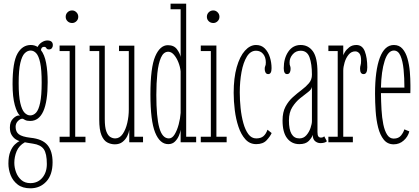

<svg xmlns="http://www.w3.org/2000/svg" viewBox="-20 -770 2270 1039"><path d="M144.5 249Q102 249 75.8 228.8Q49.5 208.5 37.5 177.8Q25.5 147 25.5 115.5Q25.5 75.5 35.8 50.5Q46 25.5 60 12.2Q74 -1 85.5 -6.5Q79 -8 66.5 -15.2Q54 -22.5 43.8 -38.2Q33.5 -54 33.5 -80Q33.5 -111 50.5 -128Q67.5 -145 81.5 -145Q87 -145 88 -144.5Q72.5 -157.5 60.2 -201Q48 -244.5 48 -314.5Q48 -433 74.5 -479.8Q101 -526.5 146.5 -526.5Q167.5 -526.5 183.5 -516Q191.5 -532 206.5 -541.5Q221.5 -551 236 -551Q266 -551 266 -525.5Q266 -516 260.5 -509.2Q255 -502.5 245 -502.5Q234 -502.5 230.8 -509.5Q227.5 -516.5 218 -516.5Q204 -516.5 201.5 -499Q221 -474 229.5 -429.5Q238 -385 238 -325.5Q238 -115.5 143.5 -115.5Q125 -115.5 115.8 -120.8Q106.5 -126 105.5 -126.5Q103.5 -127.5 101 -127.5Q89.5 -127.5 77 -115Q64.5 -102.5 64.5 -83.5Q64.5 -57 81.8 -43.5Q99 -30 145.5 -24.5Q209.5 -18 237 15Q264.5 48 264.5 108Q264.5 176 230.5 212.5Q196.5 249 144.5 249ZM143.5 -145.5Q161 -145.5 175 -160.2Q189 -175 197.2 -213.8Q205.5 -252.5 205.5 -323.5Q205.5 -393 197.5 -430.2Q189.5 -467.5 176 -482Q162.5 -496.5 145.5 -496.5Q128.5 -496.5 113.8 -482Q99 -467.5 90 -429.2Q81 -391 81 -320Q81 -250.5 89.8 -212.8Q98.5 -175 112.8 -160.2Q127 -145.5 143.5 -145.5ZM144.5 221Q184.5 221 209 192Q233.5 163 233.5 117.5Q233.5 61 216.8 37.2Q200 13.5 159 7.5Q143.5 5 131 3Q118.5 1 114.5 0Q83 17.5 70.2 48Q57.5 78.5 57.5 111Q57.5 136.5 66.8 161.8Q76 187 95.2 204Q114.5 221 144.5 221Z M370.5 -645.5Q355.5 -645.5 345.5 -655.2Q335.5 -665 335.5 -679Q335.5 -693.5 345.5 -703.5Q355.5 -713.5 370.5 -713.5Q383.5 -713.5 393.5 -703.5Q403.5 -693.5 403.5 -679Q403.5 -665 393.5 -655.2Q383.5 -645.5 370.5 -645.5ZM302.5 0V-30H357V-493.5H302.5V-523.5H387V-30H442.5V0Z M601.5 11Q580 11 560.5 0.8Q541 -9.5 529 -38.5Q517 -67.5 517 -123.5V-493.5H465V-523H547V-125.5Q547 -82 555.2 -59.5Q563.5 -37 576.5 -29Q589.5 -21 603.5 -21Q627.5 -21 644 -45Q660.5 -69 668.8 -105Q677 -141 677 -177.5V-493.5H624V-523H707V-30H754V0H679.5V-67.5Q677.5 -51.5 668.5 -33.2Q659.5 -15 643 -2Q626.5 11 601.5 11Z M890.5 10Q845 10 819.5 -53Q794 -116 794 -259Q794 -405 820 -465.2Q846 -525.5 888.5 -525.5Q921.5 -525.5 937.8 -503.2Q954 -481 957.5 -462V-720H903V-750H987.5V-30H1041.5V0H957.5V-67.5Q956 -54.5 948.2 -36Q940.5 -17.5 926.5 -3.8Q912.5 10 890.5 10ZM894 -21Q912 -21 925.2 -43Q938.5 -65 947 -97Q955.5 -129 957.5 -159V-383.5Q955 -408.5 945.2 -433Q935.5 -457.5 921.2 -473.8Q907 -490 890.5 -490Q865 -490 851 -458.2Q837 -426.5 831.5 -373.5Q826 -320.5 826 -256.5Q826 -136.5 842 -78.8Q858 -21 894 -21Z M1134.5 -645.5Q1119.5 -645.5 1109.5 -655.2Q1099.5 -665 1099.5 -679Q1099.5 -693.5 1109.5 -703.5Q1119.5 -713.5 1134.5 -713.5Q1147.5 -713.5 1157.5 -703.5Q1167.5 -693.5 1167.5 -679Q1167.5 -665 1157.5 -655.2Q1147.5 -645.5 1134.5 -645.5ZM1066.5 0V-30H1121V-493.5H1066.5V-523.5H1151V-30H1206.5V0Z M1366.5 10Q1331.5 10 1308 -16Q1284.5 -42 1270.5 -83.8Q1256.5 -125.5 1250.5 -174Q1244.5 -222.5 1244.5 -267.5Q1244.5 -348.5 1261 -406.5Q1277.5 -464.5 1305.2 -495.5Q1333 -526.5 1365.5 -526.5Q1394.5 -526.5 1413 -507.8Q1431.5 -489 1440.5 -460.2Q1449.5 -431.5 1449.5 -401Q1449.5 -369 1431.5 -369Q1422 -369 1417.2 -377Q1412.5 -385 1412.5 -396.5Q1412.5 -408 1415.5 -412.8Q1418.5 -417.5 1418.5 -432.5Q1418.5 -460.5 1404 -478Q1389.5 -495.5 1365.5 -495.5Q1335.5 -495.5 1316 -463.8Q1296.5 -432 1287 -380.5Q1277.5 -329 1277.5 -270Q1277.5 -229 1282 -185.2Q1286.5 -141.5 1296.8 -104.2Q1307 -67 1324 -44Q1341 -21 1366.5 -21Q1391.5 -21 1405.5 -33Q1419.5 -45 1427.5 -68L1450 -50Q1442.5 -32.5 1423 -11.2Q1403.5 10 1366.5 10Z M1600 10Q1558.5 10 1533.8 -21.8Q1509 -53.5 1509 -118Q1509 -163 1525 -193Q1541 -223 1564.8 -244.2Q1588.5 -265.5 1612.2 -283.2Q1636 -301 1652 -320Q1668 -339 1668 -365.5Q1668 -424 1655 -459.8Q1642 -495.5 1607 -495.5Q1581 -495.5 1564 -476Q1547 -456.5 1547 -432.5Q1547 -418.5 1549.8 -413.5Q1552.5 -408.5 1552.5 -397Q1552.5 -385.5 1548 -377.2Q1543.5 -369 1533.5 -369Q1515.5 -369 1515.5 -401Q1515.5 -454.5 1540.2 -490.5Q1565 -526.5 1607 -526.5Q1648.5 -526.5 1673.2 -492.5Q1698 -458.5 1698 -378V-55.5Q1698 -38 1702.8 -31.8Q1707.5 -25.5 1716.5 -25.5Q1728.5 -25.5 1734.5 -32.5L1749 -5.5Q1738 4.5 1713.5 4.5Q1698.5 4.5 1685.5 -5.8Q1672.5 -16 1672.5 -40Q1667.5 -24.5 1650.8 -7.2Q1634 10 1600 10ZM1600 -21Q1623 -21 1638 -38.2Q1653 -55.5 1660.5 -77.8Q1668 -100 1668 -114.5V-301Q1667 -287 1648 -272.5Q1629 -258 1604.8 -238.8Q1580.5 -219.5 1562 -190.5Q1543.5 -161.5 1543.5 -118Q1543.5 -21 1600 -21Z M1757 0V-30H1807.5V-493.5H1757V-523.5H1837.5V-470Q1838 -474.5 1846.2 -488.2Q1854.5 -502 1870 -514.2Q1885.5 -526.5 1908.5 -526.5Q1941 -526.5 1954.2 -492Q1967.5 -457.5 1967.5 -405.5Q1967.5 -369 1947.5 -369Q1928.5 -369 1928.5 -398Q1928.5 -409.5 1931.2 -417Q1934 -424.5 1934 -443.5Q1934 -469.5 1924.8 -480.8Q1915.5 -492 1902.5 -492Q1881 -492 1866.5 -474.2Q1852 -456.5 1844.8 -432Q1837.5 -407.5 1837.5 -387.5V-30H1889.5V0Z M2110.5 11Q2077 11 2056.8 -14.2Q2036.5 -39.5 2026.2 -80.2Q2016 -121 2012.8 -169Q2009.5 -217 2009.5 -262.5Q2009.5 -389 2035.5 -457.8Q2061.5 -526.5 2111.5 -526.5Q2140.5 -526.5 2158.2 -506Q2176 -485.5 2185.2 -452.8Q2194.5 -420 2197.8 -381.8Q2201 -343.5 2201 -308Q2201 -297 2201 -286.5Q2201 -276 2200.5 -266H2041.5Q2042 -220.5 2044.5 -176.8Q2047 -133 2054.2 -97.5Q2061.5 -62 2075 -41Q2088.5 -20 2110.5 -20Q2137 -20 2150.5 -37.2Q2164 -54.5 2168 -70L2195 -59Q2188 -30.5 2164.8 -9.8Q2141.5 11 2110.5 11ZM2111.5 -496.5Q2079.5 -496.5 2061.5 -440.5Q2043.5 -384.5 2041.5 -296H2168.5Q2168.5 -348 2164 -393.8Q2159.5 -439.5 2147.2 -468Q2135 -496.5 2111.5 -496.5Z"/></svg>

Font: Imbue 10pt Thin
Style: Regular
Weight: 100
Designer: Tyler Finck
Foundry: Etcetera Type Company
Version: Version 1.102; ttfautohint (v1.8.3)